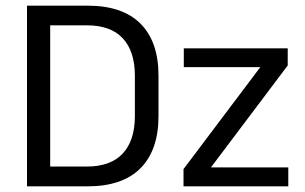

<svg xmlns="http://www.w3.org/2000/svg" viewBox="-20 -659 1080 679"><path d="M131.5 0V-70H286.5Q371.5 -70 414.2 -116.2Q457 -162.5 457 -248.5V-391Q457 -477.5 414.2 -523.5Q371.5 -569.5 286.5 -569.5H131V-639H289.5Q413.5 -639 477 -575.2Q540.5 -511.5 540.5 -391.5V-248Q540.5 -128.5 477 -64.2Q413.5 0 289.5 0ZM75.5 0V-639H157.5V0ZM999.5 -67V0H629V-61L900.5 -421.5H630V-488H997.5V-427.5L726 -67Z"/></svg>

Font: Anek Latin Medium
Style: Regular
Weight: 400
Version: Version 1.003